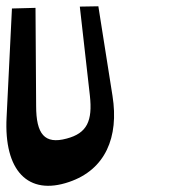

<svg xmlns="http://www.w3.org/2000/svg" viewBox="-38 -652 567 611"><path d="M-17 -279C-26 -109 51 -28 182 -73C297 -112 341 -215 320 -347L275 -632L216 -631L248 -348C257 -267 239 -228 174 -211C104 -192 77 -225 77 -315L75 -627L0 -625Z"/></svg>

Font: Charger Slice
Style: Regular
Weight: 400
Designer: Jasper
Foundry: Cannot Into Space Fonts
Version: Version 1.1